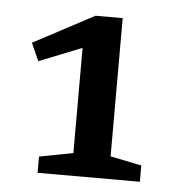

<svg xmlns="http://www.w3.org/2000/svg" viewBox="-37 -740 414 447"><g transform="rotate(5 169.5 -516.0)"><path d="M145.5 -381V-671.5L168.5 -636L45.5 -587L27 -628.5L169 -704H232.5V-381L305.5 -366V-328H66.5V-366Z"/></g></svg>

Font: Newsreader 7pt
Style: Regular
Weight: 400
Designer: Hugues Gentile
Foundry: Production Type
Version: Version 1.003